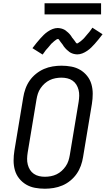

<svg xmlns="http://www.w3.org/2000/svg" viewBox="-20 -1144 646 1172"><path d="M254 8Q223 8 193.5 2.5Q164 -3 139.5 -17.5Q115 -32 97 -54.5Q79 -77 71 -105Q63 -133 63 -163.5Q63 -194 68 -225L122 -550Q126 -576 135.5 -602.5Q145 -629 161 -652Q177 -675 200 -693.5Q223 -712 248.5 -723Q274 -734 301.5 -738.5Q329 -743 355 -743Q386 -743 415.5 -737.5Q445 -732 469.5 -717.5Q494 -703 512 -680.5Q530 -658 538 -630Q546 -602 546 -571.5Q546 -541 541 -510L487 -185Q483 -159 473.5 -132.5Q464 -106 448 -83Q432 -60 409.5 -41.5Q387 -23 361 -12Q335 -1 307.5 3.5Q280 8 254 8ZM254 -65Q272 -65 290.5 -68.5Q309 -72 325.5 -80Q342 -88 356 -100.5Q370 -113 381 -129Q392 -145 397.5 -162Q403 -179 406 -197L460 -522Q463 -541 463.5 -559.5Q464 -578 459.5 -595.5Q455 -613 446 -627.5Q437 -642 422.5 -652Q408 -662 390.5 -666Q373 -670 355 -670Q337 -670 318.5 -666.5Q300 -663 283.5 -655Q267 -647 253 -634.5Q239 -622 228 -606Q217 -590 211.5 -573Q206 -556 203 -538L149 -213Q146 -194 145.5 -175.5Q145 -157 149.5 -139.5Q154 -122 163 -107.5Q172 -93 186.5 -83Q201 -73 218.5 -69Q236 -65 254 -65ZM240 -811 178 -850Q191 -867 203 -882Q215 -897 226 -909Q237 -921 247 -931Q257 -941 271.5 -951Q286 -961 301.5 -967Q317 -973 333 -973Q338 -973 343.5 -972Q349 -971 354 -970Q359 -969 363.5 -967Q368 -965 372.5 -963Q377 -961 380.5 -958Q384 -955 387.5 -952Q391 -949 395.5 -945.5Q400 -942 403 -938Q406 -934 409.5 -930.5Q413 -927 415 -923Q417 -919 419.5 -915.5Q422 -912 426 -907.5Q430 -903 433 -898.5Q436 -894 438.5 -891Q441 -888 443.5 -883.5Q446 -879 451 -879Q454 -879 457 -881.5Q460 -884 463.5 -886Q467 -888 471.5 -891.5Q476 -895 478 -897Q480 -899 482.5 -901Q485 -903 487 -905Q489 -907 491.5 -909.5Q494 -912 496.5 -915Q499 -918 501.5 -921Q504 -924 506.5 -927Q509 -930 512 -933.5Q515 -937 518 -940.5Q521 -944 524.5 -948Q528 -952 531 -956.5Q534 -961 537.5 -965.5Q541 -970 544 -975L606 -935Q593 -918 581 -903Q569 -888 558 -876Q547 -864 537 -854Q527 -844 512.5 -834Q498 -824 482.5 -818Q467 -812 451 -812Q446 -812 440.5 -813Q435 -814 430 -815Q425 -816 420.5 -818Q416 -820 411.5 -822Q407 -824 403.5 -827Q400 -830 396.5 -833Q393 -836 388.5 -839.5Q384 -843 381 -847Q378 -851 374.5 -854.5Q371 -858 368.5 -862Q366 -866 364 -869.5Q362 -873 358 -877.5Q354 -882 351 -886.5Q348 -891 345.5 -894Q343 -897 340.5 -901.5Q338 -906 333 -906Q330 -906 326.5 -904Q323 -902 320 -899.5Q317 -897 312 -893.5Q307 -890 305.5 -888Q304 -886 301.5 -884Q299 -882 296.5 -880Q294 -878 292 -875.5Q290 -873 287.5 -870Q285 -867 282.5 -864Q280 -861 277.5 -858Q275 -855 272 -851.5Q269 -848 265.5 -844.5Q262 -841 259 -837Q256 -833 253 -828.5Q250 -824 246.5 -819.5Q243 -815 240 -811ZM252 -1056V-1124H597V-1056Z"/></svg>

Font: Iosevka Etoile
Style: Italic
Weight: 400
Italic angle: -9°
Designer: Belleve Invis
Foundry: Belleve Invis
Version: Version 22.1.2; ttfautohint (v1.8.4)